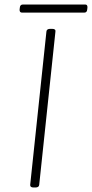

<svg xmlns="http://www.w3.org/2000/svg" viewBox="-20 -830 408 852"><path d="M129 2Q113 2 114 -10L186 -690Q187 -702 203 -702H211Q228 -702 226 -690L154 -10Q153 2 137 2ZM78 -774Q66 -774 67 -788L68 -796Q69 -810 82 -810H358Q369 -810 368 -796L367 -788Q366 -774 354 -774Z"/></svg>

Font: Asap Expanded Expanded Thin
Style: Italic
Weight: 100
Width: 7
Italic angle: -6°
Designer: Pablo Cosgaya
Foundry: Omnibus-Type
Version: Version 3.001; ttfautohint (v1.8.4.7-5d5b)